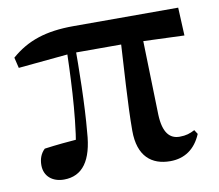

<svg xmlns="http://www.w3.org/2000/svg" viewBox="-66 -617 813 712"><g transform="rotate(-10 340.0 -261.0)"><path d="M120.5 14.9C190.6 14.9 228.4 -38 235.1 -142.7C244.7 -244.8 246.5 -379.4 246.5 -482H214.3C211.1 -371.2 206.9 -222.8 184.8 -95.7L210.7 -124.7C158.5 -120.6 114.6 -116.6 69.8 -110.4C53.6 -95.1 46.6 -74.9 46.6 -51.8C46.6 -10.1 77.6 14.9 120.5 14.9ZM26.9 -422.1 231 -441.5H449.1L652.7 -433.8L647.8 -539.4H253.8C148.2 -539.4 78.2 -515.2 17.3 -462.2ZM520.5 16.2C574.6 16.2 615 -11.3 637.8 -65.8L627.6 -81.7C609.4 -72.4 595.2 -67.1 570.2 -67.1C533.6 -67.1 509 -92.4 506.3 -160.9L497.6 -482H418.2C411.3 -355.7 400.9 -217.8 400.9 -119.3C400.9 -22.9 450.5 16.2 520.5 16.2Z"/></g></svg>

Font: Source Han Serif CN VF
Style: Regular
Weight: 250
Designer: Ryoko NISHIZUKA 西塚涼子 (kana & ideographs); Frank Grießhammer (Latin, Greek & Cyrillic); Wenlong ZHANG 张文龙 (bopomofo); San
Foundry: Adobe
Version: Version 2.002;hotconv 1.1.0;makeotfexe 2.6.0